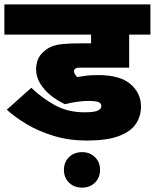

<svg xmlns="http://www.w3.org/2000/svg" viewBox="-20 -642 707 877"><path d="M383 -181Q361 -181 331.5 -177Q302 -173 277 -166Q244 -181 214 -204.5Q184 -228 164.5 -259Q145 -290 145 -325Q145 -350 153.5 -371Q162 -392 183 -409Q199 -423 218.5 -430.5Q238 -438 268.5 -441Q299 -444 348 -444H396V-484H0V-622H667V-484H570V-333H346Q328 -333 322 -327Q318 -323 318 -317Q318 -310 322 -303.5Q326 -297 333 -290Q355 -294 375 -296.5Q395 -299 429 -299Q528 -299 576 -258Q624 -217 624 -155Q624 -111 600.5 -76Q577 -41 523 -20.5Q469 0 376 0Q296 0 226.5 -21Q157 -42 102.5 -74.5Q48 -107 11 -141L123 -241Q172 -194 231 -161.5Q290 -129 366 -129Q409 -129 426 -136.5Q443 -144 443 -158Q443 -170 430.5 -175.5Q418 -181 383 -181ZM272 134Q272 99 295 76Q318 53 355 53Q391 53 414 76Q437 99 437 134Q437 169 414 192Q391 215 355 215Q318 215 295 192Q272 169 272 134Z"/></svg>

Font: Noto Sans Black
Style: Regular
Weight: 900
Designer: Monotype Design Team
Foundry: Monotype Imaging Inc.
Version: Version 2.007